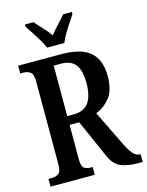

<svg xmlns="http://www.w3.org/2000/svg" viewBox="-135 -1013 839 1095"><g transform="rotate(-15 284.0 -465.5)"><path d="M24 0V-46H45Q67 -46 83.5 -57Q100 -68 100 -110V-603Q100 -645 82.5 -656.5Q65 -668 45 -668H24V-714H276Q397 -714 449.5 -667Q502 -620 502 -526Q502 -441 467 -398Q432 -355 384 -337L486 -128Q506 -87 524 -66.5Q542 -46 564 -46H568V0H545Q478 0 438.5 -17Q399 -34 375 -90L277 -312H220V-110Q220 -68 234 -57Q248 -46 272 -46H285V0ZM259 -364Q320 -364 347.5 -404Q375 -444 375 -519Q375 -591 348.5 -626.5Q322 -662 264 -662H220V-364ZM210 -771Q201 -794 185 -820.5Q169 -847 152 -873Q135 -899 122 -918V-931H173Q191 -909 216.5 -882.5Q242 -856 260 -830Q279 -856 304.5 -882.5Q330 -909 348 -931H399V-918Q387 -899 369.5 -873Q352 -847 336.5 -820.5Q321 -794 312 -771Z"/></g></svg>

Font: Noto Serif Georgian ExtraCondensed SemiBold
Style: Regular
Weight: 600
Width: 2
Designer: Monotype Design Team, Akaki Razmadze
Foundry: Google LLC
Version: Version 2.003; ttfautohint (v1.8.4.7-5d5b)